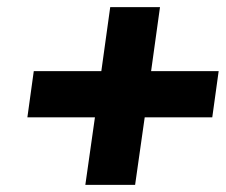

<svg xmlns="http://www.w3.org/2000/svg" viewBox="-20 -520 635 540"><path d="M595 -320 577 -190H387L360 0H220L247 -190H57L75 -320H265L290 -500H430L405 -320Z"/></svg>

Font: Fivo Sans Modern Heavy
Style: Regular
Weight: 900
Designer: Alexander Slobzheninov
Foundry: Alexander Slobzheninov
Version: 1.0